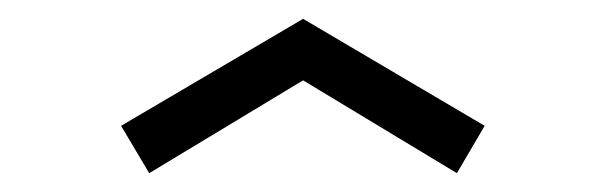

<svg xmlns="http://www.w3.org/2000/svg" viewBox="-20 -655 651 206"><path d="M109.9 -520 305.2 -634.8 500 -520 470.2 -469.2 305.2 -568.8 140.1 -469.2Z"/></svg>

Font: CMU Concrete
Style: Roman
Weight: 500
Version: Version 0.7.0